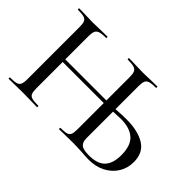

<svg xmlns="http://www.w3.org/2000/svg" viewBox="-105 -912 1203 1203"><g transform="rotate(45 496.0 -310.5)"><path d="M957 -186Q957 -131 930 -88Q903 -45 855.5 -20.5Q808 4 747 4Q720 4 684 1Q668 0 647 -1Q626 -2 601 -2L531 -1Q513 0 480 0Q478 0 478 -6Q478 -12 480 -12Q516 -12 533 -17Q550 -22 556 -36.5Q562 -51 562 -81V-314H198V-81Q198 -50 204 -36Q210 -22 227.5 -17Q245 -12 284 -12Q286 -12 286 -6Q286 0 284 0Q251 0 233 -1L156 -2L85 -1Q66 0 34 0Q31 0 31 -6Q31 -12 34 -12Q71 -12 88 -17Q105 -22 111.5 -36.5Q118 -51 118 -81V-544Q118 -574 112 -588Q106 -602 89 -607.5Q72 -613 35 -613Q32 -613 32 -619Q32 -625 35 -625L86 -624Q128 -622 156 -622Q187 -622 233 -624L284 -625Q286 -625 286 -619Q286 -613 284 -613Q247 -613 229 -607Q211 -601 204.5 -586.5Q198 -572 198 -542V-337H562V-542Q562 -572 556 -586.5Q550 -601 532 -607Q514 -613 476 -613Q473 -613 473 -619Q473 -625 476 -625L523 -624Q569 -622 602 -622Q629 -622 673 -624L726 -625Q728 -625 728 -619Q728 -613 726 -613Q689 -613 671.5 -607.5Q654 -602 647.5 -588Q641 -574 641 -544V-339Q699 -343 735 -343Q836 -343 896.5 -306Q957 -269 957 -186ZM871 -161Q871 -246 829 -283Q787 -320 708 -320Q704 -320 641 -317V-81Q641 -48 658.5 -32Q676 -16 727 -16Q803 -16 837 -52Q871 -88 871 -161Z"/></g></svg>

Font: Cormorant SC Medium
Style: Regular
Weight: 500
Designer: Christian Thalmann (Catharsis Fonts)
Version: Version 3.000